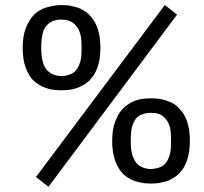

<svg xmlns="http://www.w3.org/2000/svg" viewBox="-20 -715 795 748"><path d="M80.1 -451.2Q85.9 -435.5 93.8 -422.9Q100.6 -410.2 111.3 -400.4Q121.1 -390.6 133.8 -383.8Q145.5 -377 159.2 -372.1Q172.9 -367.2 188.5 -365.2Q204.1 -363.3 219.7 -363.3Q235.4 -363.3 251 -365.2Q265.6 -367.2 279.3 -372.1Q293 -377 304.7 -383.8Q317.4 -390.6 327.1 -400.4Q336.9 -410.2 345.7 -422.9Q353.5 -435.5 359.4 -451.2Q365.2 -466.8 368.2 -486.3Q371.1 -505.9 371.1 -529.3Q371.1 -551.8 368.2 -571.3Q365.2 -589.8 359.4 -606.4Q353.5 -623 345.7 -634.8Q336.9 -647.5 327.1 -658.2Q317.4 -668 304.7 -674.8Q293 -682.6 279.3 -686.5Q265.6 -690.4 251 -693.4Q235.4 -695.3 219.7 -695.3Q204.1 -695.3 188.5 -692.4Q172.9 -689.5 159.2 -685.5Q145.5 -681.6 133.8 -673.8Q121.1 -667 111.3 -656.2Q100.6 -645.5 93.8 -632.8Q85.9 -620.1 80.1 -604.5Q74.2 -587.9 71.3 -570.3Q68.4 -551.8 68.4 -529.3Q68.4 -505.9 71.3 -486.3Q74.2 -466.8 80.1 -451.2ZM161.1 -615.2Q171.9 -627 185.5 -632.8Q200.2 -638.7 218.8 -638.7Q228.5 -638.7 236.3 -637.7Q244.1 -635.7 252 -632.8Q259.8 -629.9 265.6 -625Q271.5 -621.1 276.4 -614.3Q282.2 -608.4 286.1 -600.6Q290 -591.8 293 -582Q295.9 -572.3 296.9 -558.6Q297.9 -544.9 297.9 -528.3Q297.9 -511.7 296.9 -499Q295.9 -485.4 293 -475.6Q290 -465.8 286.1 -457Q282.2 -448.2 276.4 -441.4Q271.5 -435.5 265.6 -431.6Q259.8 -427.7 252 -424.8Q244.1 -421.9 236.3 -419.9Q228.5 -418.9 218.8 -418.9Q200.2 -418.9 185.5 -425.8Q171.9 -431.6 161.1 -444.3Q150.4 -458 145.5 -478.5Q140.6 -499 140.6 -528.3Q140.6 -560.5 145.5 -582Q150.4 -603.5 161.1 -615.2ZM428.7 -88.9Q434.6 -72.3 442.4 -59.6Q450.2 -46.9 460 -37.1Q469.7 -27.3 482.4 -20.5Q494.1 -12.7 507.8 -8.8Q521.5 -4.9 537.1 -2Q552.7 0 568.4 0Q585 0 599.6 -2Q614.3 -4.9 627.9 -8.8Q641.6 -12.7 653.3 -20.5Q666 -27.3 675.8 -37.1Q685.5 -46.9 694.3 -59.6Q702.1 -72.3 708 -88.9Q713.9 -105.5 716.8 -124Q719.7 -143.6 719.7 -166Q719.7 -189.5 716.8 -209Q713.9 -227.5 708 -244.1Q702.1 -259.8 694.3 -272.5Q685.5 -285.2 675.8 -294.9Q666 -305.7 653.3 -312.5Q641.6 -318.4 627.9 -323.2Q614.3 -328.1 599.6 -330.1Q585 -332 568.4 -332Q552.7 -332 537.1 -330.1Q521.5 -328.1 507.8 -323.2Q494.1 -318.4 482.4 -310.5Q469.7 -302.7 460 -293Q450.2 -283.2 442.4 -270.5Q434.6 -256.8 428.7 -241.2Q422.9 -225.6 419.9 -207Q417 -187.5 417 -166Q417 -143.6 419.9 -124Q422.9 -105.5 428.7 -88.9ZM509.8 -252.9Q519.5 -264.6 534.2 -269.5Q548.8 -275.4 567.4 -275.4Q577.1 -275.4 585 -274.4Q592.8 -273.4 600.6 -270.5Q608.4 -267.6 614.3 -262.7Q620.1 -258.8 625 -252Q630.9 -246.1 634.8 -238.3Q638.7 -229.5 641.6 -219.7Q644.5 -210 645.5 -196.3Q646.5 -181.6 646.5 -166Q646.5 -149.4 645.5 -136.7Q644.5 -123 641.6 -113.3Q638.7 -103.5 634.8 -94.7Q630.9 -85.9 625 -79.1Q620.1 -73.2 614.3 -69.3Q608.4 -65.4 600.6 -62.5Q592.8 -59.6 585 -58.6Q577.1 -56.6 567.4 -56.6Q548.8 -56.6 534.2 -63.5Q519.5 -69.3 509.8 -82Q500 -95.7 494.1 -116.2Q489.3 -136.7 489.3 -166Q489.3 -198.2 494.1 -219.7Q500 -241.2 509.8 -252.9ZM120.1 -25.4Q132.8 -15.6 168.9 12.7Q293.9 -155.3 669.9 -658.2Q658.2 -667 622.1 -695.3Q496.1 -527.3 120.1 -25.4Z"/></svg>

Font: Aptus Gothic JP
Style: Medium
Weight: 400
Designer: Fuminori Ogawa / Motoya
Version: Version 1